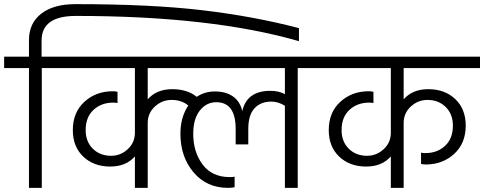

<svg xmlns="http://www.w3.org/2000/svg" viewBox="-40 -908 2340 928"><path d="M324 -888C254 -888 199.2 -872.7 159.5 -842C119.8 -811.3 100 -768.7 100 -714V-634H-20V-579H100V0H162V-579H281V-634H161V-712C161 -791.3 216 -831 326 -831C763.3 -831 1123 -790.3 1405 -709V-772C1260.3 -810 1104.8 -838.8 938.5 -858.5C772.2 -878.2 567.3 -888 324 -888Z M1337 -453C1317 -463.7 1293.7 -469 1267 -469C1191 -469 1145.7 -436.3 1131 -371C1124.3 -401.7 1109.5 -425.2 1086.5 -441.5C1063.5 -457.8 1034.3 -466 999 -466C965.7 -466 936.3 -457.3 911 -440C880.3 -464.7 841 -477 793 -477C742.3 -477 702.7 -460.7 674 -428V-579H1337ZM1519 -634H242V-579H612V-266C612 -234.7 600.5 -208.3 577.5 -187C554.5 -165.7 527.7 -155 497 -155C461 -155 431.5 -166.5 408.5 -189.5C385.5 -212.5 374 -242.3 374 -279C374 -321 386.7 -353.7 412 -377C437.3 -400.3 469 -412 507 -412C514.3 -412 521.3 -411.3 528 -410V-464C522.7 -466 515 -467 505 -467C451 -467 405.3 -450 368 -416C330.7 -382 312 -336.3 312 -279C312 -225.7 328.8 -183 362.5 -151C396.2 -119 439.7 -103 493 -103C543.7 -103 583.3 -119.3 612 -152V0H674V-314C674 -345.3 685.5 -371.7 708.5 -393C731.5 -414.3 758.3 -425 789 -425C821.7 -425 848.7 -416 870 -398C844.7 -360 832 -314.7 832 -262C832 -187.3 853.2 -125 895.5 -75C937.8 -25 993.3 0 1062 0C1074 0 1084.7 -1 1094 -3V-54C1088.7 -52.7 1081 -52 1071 -52C1013.7 -52 969.8 -72.2 939.5 -112.5C909.2 -152.8 894 -202.3 894 -261C894 -309.7 904.7 -347.3 926 -374C947.3 -400.7 973.7 -414 1005 -414C1067.7 -414 1099 -371 1099 -285V-210H1160V-284C1160 -329.3 1170 -362.8 1190 -384.5C1210 -406.2 1237.3 -417 1272 -417C1293.3 -417 1315 -410.3 1337 -397V0H1399V-579H1519Z M2280 -579V-634H1479V-579H1849V-266C1849 -234.7 1837.5 -208.3 1814.5 -187C1791.5 -165.7 1764.7 -155 1734 -155C1698 -155 1668.5 -166.5 1645.5 -189.5C1622.5 -212.5 1611 -242.3 1611 -279C1611 -321 1623.7 -353.7 1649 -377C1674.3 -400.3 1706 -412 1744 -412C1751.3 -412 1758.3 -411.3 1765 -410V-464C1759.7 -466 1752 -467 1742 -467C1688 -467 1642.3 -450 1605 -416C1567.7 -382 1549 -336.3 1549 -279C1549 -225.7 1565.8 -183 1599.5 -151C1633.2 -119 1676.7 -103 1730 -103C1780.7 -103 1820.3 -119.3 1849 -152V0H1911V-314C1911 -345.3 1922.5 -371.7 1945.5 -393C1968.5 -414.3 1995.3 -425 2026 -425C2062 -425 2091.5 -413.5 2114.5 -390.5C2137.5 -367.5 2149 -337.7 2149 -301C2149 -259 2136.3 -226.3 2111 -203C2085.7 -179.7 2054 -168 2016 -168C2008.7 -168 2001.7 -168.7 1995 -170V-116C2000.3 -114 2008 -113 2018 -113C2072 -113 2117.7 -130 2155 -164C2192.3 -198 2211 -243.7 2211 -301C2211 -354.3 2194.2 -397 2160.5 -429C2126.8 -461 2083.3 -477 2030 -477C1979.3 -477 1939.7 -460.7 1911 -428V-579Z"/></svg>

Font: Hind Light
Style: Regular
Weight: 300
Designer: Manushi Parikh, Satya Rajpurohit
Foundry: Indian Type Foundry
Version: Version 1.201;PS 1.0;hotconv 1.0.78;makeotf.lib2.5.61930; tt